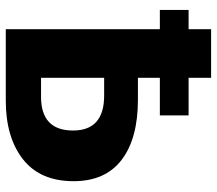

<svg xmlns="http://www.w3.org/2000/svg" viewBox="-62 -670 733 648"><g transform="rotate(90 304.0 -346.5)"><path d="M317 -446Q448 -446 520 -391Q592 -336 592 -229Q592 -116 518 -58Q444 0 320 0H79V-520H14V-617H79V-693H243V-617H370V-520H243V-446ZM307 -119Q421 -119 421 -227Q421 -332 303 -332H243V-119Z"/></g></svg>

Font: Fira Sans
Style: Bold
Weight: 700
Designer: bBox Type GmbH & Carrois Corporate GbR & Edenspiekermann AG
Foundry: bBox Type GmbH & Carrois Corporate GbR & Edenspiekermann AG
Version: Version 4.301;PS 004.301;hotconv 1.0.88;makeotf.lib2.5.64775